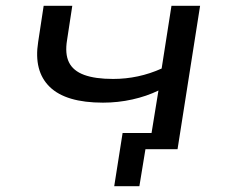

<svg xmlns="http://www.w3.org/2000/svg" viewBox="-20 -516 789 664"><path d="M462 128H375L404 -56H569L561 0H483ZM495 0 528 -203Q487 -183 437.5 -172Q388 -161 336 -161Q208 -161 152 -215.5Q96 -270 112 -371L131 -496H230L212 -378Q204 -330 218.5 -300.5Q233 -271 271 -257Q309 -243 371 -243Q415 -243 457 -252Q499 -261 539 -279L573 -496H672L594 0Z"/></svg>

Font: Nunito Sans 7pt Expanded
Style: Italic
Weight: 400
Width: 7
Italic angle: -9°
Designer: Vernon Adams
Foundry: Vernon Adams
Version: Version 3.101;gftools[0.9.27]